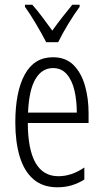

<svg xmlns="http://www.w3.org/2000/svg" viewBox="-20 -785 439 815"><path d="M205 -542Q259 -542 292 -509Q325 -476 340.5 -422Q356 -368 356 -305V-263H98Q99 -37 228 -37Q284 -37 338 -74V-23Q313 -7 284.5 1.5Q256 10 224 10Q161 10 121.5 -24.5Q82 -59 63.5 -121Q45 -183 45 -265Q45 -395 85 -468.5Q125 -542 205 -542ZM205 -496Q158 -496 130.5 -449.5Q103 -403 99 -307H306Q306 -358 296 -401Q286 -444 263.5 -470Q241 -496 205 -496ZM176 -606Q158 -641 132.5 -684Q107 -727 86 -756V-765H117Q136 -744 158.5 -714Q181 -684 202 -655Q224 -686 243 -710Q262 -734 287 -765H318V-756Q295 -725 269.5 -683Q244 -641 227 -606Z"/></svg>

Font: Noto Sans Ethiopic ExtraCondensed Light
Style: Regular
Weight: 300
Width: 2
Designer: Monotype Design Team
Foundry: Monotype Imaging Inc.
Version: Version 2.102; ttfautohint (v1.8.4.7-5d5b)